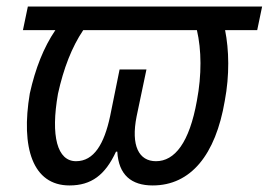

<svg xmlns="http://www.w3.org/2000/svg" viewBox="-20 -556 820 586"><path d="M192 10C259 10 301 -22 334 -93H338C342 -22 381 10 446 10C562 10 638 -83 666 -248C681 -327 679 -404 667 -464H765L780 -536H65L50 -464H149C113 -411 88 -347 71 -271C43 -105 80 10 192 10ZM212 -64C155 -64 134 -140 157 -270C174 -347 199 -412 234 -464H581C595 -404 596 -328 581 -249C558 -120 513 -64 456 -64C404 -64 379 -111 397 -201L427 -344H345L316 -201C298 -117 267 -64 212 -64Z"/></svg>

Font: Noto Sans SemiCondensed
Style: Italic
Weight: 400
Width: 4
Italic angle: -12°
Designer: Monotype Design Team
Foundry: Monotype Imaging Inc.
Version: Version 2.013